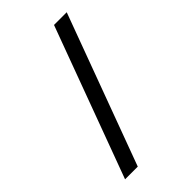

<svg xmlns="http://www.w3.org/2000/svg" viewBox="-189 -642 715 715"><g transform="rotate(-45 168.5 -285.0)"><path d="M244.7 -582.3H311.6L92.2 11.3H25.3Z"/></g></svg>

Font: Playfair Micro SmCond SmLight
Style: Regular
Weight: 360
Width: 4
Designer: Claus Eggers Sørensen
Foundry: Claus Eggers Sørensen
Version: Version 2.100;Glyphs 3.2 (3219)